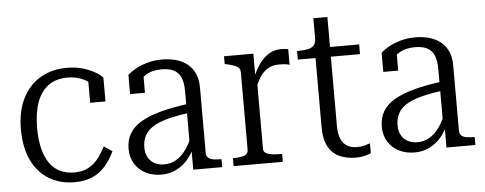

<svg xmlns="http://www.w3.org/2000/svg" viewBox="-46 -762 2236 886"><g transform="rotate(-5 1071.5 -319.0)"><path d="M269 -35Q310 -35 337.5 -51Q365 -67 383.5 -92Q402 -117 415 -143L453 -117Q435 -79 410 -50Q385 -21 350 -5.5Q315 10 266 10Q201 10 149.5 -20.5Q98 -51 69.5 -110.5Q41 -170 41 -254Q41 -338 70.5 -397Q100 -456 153 -487.5Q206 -519 276 -519Q319 -519 351.5 -509Q384 -499 407 -485.5Q430 -472 441 -459V-349H370V-460Q380 -459 388 -453.5Q396 -448 401.5 -439.5Q407 -431 408.5 -421.5Q410 -412 407 -403Q391 -436 356 -455Q321 -474 276 -474Q223 -474 187.5 -448.5Q152 -423 134 -374Q116 -325 116 -253Q116 -199 126.5 -158Q137 -117 156.5 -89.5Q176 -62 204.5 -48.5Q233 -35 269 -35Z M829 -306V-264Q780 -258 742.5 -249.5Q705 -241 678 -229.5Q651 -218 634.5 -203Q618 -188 609.5 -167.5Q601 -147 601 -121Q601 -95 611.5 -76Q622 -57 641 -46.5Q660 -36 686 -36Q718 -36 744 -52Q770 -68 790.5 -98Q811 -128 824 -168L830 -112Q815 -74 791.5 -47Q768 -20 737 -5Q706 10 669 10Q629 10 597 -6Q565 -22 546.5 -52Q528 -82 528 -121Q528 -162 546 -192.5Q564 -223 601 -244.5Q638 -266 694.5 -281Q751 -296 829 -306ZM817 0V-108L811 -109V-363Q811 -405 800 -429Q789 -453 767 -463.5Q745 -474 713 -474Q667 -474 638 -455.5Q609 -437 592 -410Q590 -420 592 -428.5Q594 -437 599 -444.5Q604 -452 610.5 -457Q617 -462 626 -465V-373H557V-462Q570 -474 592.5 -487Q615 -500 647 -509.5Q679 -519 718 -519Q752 -519 781 -511Q810 -503 832.5 -486Q855 -469 868 -441.5Q881 -414 881 -373V-72Q881 -58 889.5 -50Q898 -42 913 -39.5Q928 -37 948 -37H951V0Z M1302 -515V-443Q1295 -446 1287 -447Q1279 -448 1270 -448.5Q1261 -449 1252 -449Q1231 -449 1214.5 -442.5Q1198 -436 1184 -423Q1170 -410 1158.5 -389.5Q1147 -369 1135 -340L1134 -396Q1147 -432 1166.5 -459.5Q1186 -487 1211.5 -503Q1237 -519 1269 -519Q1280 -519 1289 -518Q1298 -517 1302 -515ZM1004 0V-37H1009Q1038 -37 1056.5 -43.5Q1075 -50 1075 -72V-426Q1075 -441 1068.5 -448.5Q1062 -456 1048.5 -461Q1035 -466 1014 -471L1004 -473V-509H1140V-385L1146 -389V-67Q1146 -54 1157.5 -47.5Q1169 -41 1185 -39Q1201 -37 1214 -37H1232V0Z M1342 -464V-504H1349Q1376 -504 1393.5 -508Q1411 -512 1420.5 -523Q1430 -534 1430 -553L1476 -509H1630V-464ZM1495 -144Q1495 -105 1505.5 -82Q1516 -59 1535 -48.5Q1554 -38 1579 -38Q1598 -38 1613.5 -42Q1629 -46 1640 -50V-4Q1633 -1 1621.5 2.5Q1610 6 1597 8Q1584 10 1568 10Q1529 10 1496 -4Q1463 -18 1443.5 -52Q1424 -86 1424 -144V-494L1430 -501V-648H1495Z M2002 -306V-264Q1953 -258 1915.5 -249.5Q1878 -241 1851 -229.5Q1824 -218 1807.5 -203Q1791 -188 1782.5 -167.5Q1774 -147 1774 -121Q1774 -95 1784.5 -76Q1795 -57 1814 -46.5Q1833 -36 1859 -36Q1891 -36 1917 -52Q1943 -68 1963.5 -98Q1984 -128 1997 -168L2003 -112Q1988 -74 1964.5 -47Q1941 -20 1910 -5Q1879 10 1842 10Q1802 10 1770 -6Q1738 -22 1719.5 -52Q1701 -82 1701 -121Q1701 -162 1719 -192.5Q1737 -223 1774 -244.5Q1811 -266 1867.5 -281Q1924 -296 2002 -306ZM1990 0V-108L1984 -109V-363Q1984 -405 1973 -429Q1962 -453 1940 -463.5Q1918 -474 1886 -474Q1840 -474 1811 -455.5Q1782 -437 1765 -410Q1763 -420 1765 -428.5Q1767 -437 1772 -444.5Q1777 -452 1783.5 -457Q1790 -462 1799 -465V-373H1730V-462Q1743 -474 1765.5 -487Q1788 -500 1820 -509.5Q1852 -519 1891 -519Q1925 -519 1954 -511Q1983 -503 2005.5 -486Q2028 -469 2041 -441.5Q2054 -414 2054 -373V-72Q2054 -58 2062.5 -50Q2071 -42 2086 -39.5Q2101 -37 2121 -37H2124V0Z"/></g></svg>

Font: Roboto Serif 28pt Condensed Light
Style: Regular
Weight: 300
Width: 3
Designer: Greg Gazdowicz
Foundry: Commercial Type
Version: Version 1.008